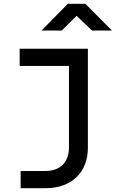

<svg xmlns="http://www.w3.org/2000/svg" viewBox="-20 -805 640 1005"><path d="M197 -645H303L381 -722L462 -645H566L427 -785H335ZM88 180H219C354 180 440 98 440 -32V-550H83V-460H341V-33C341 45 295 90 217 90H88Z"/></svg>

Font: JetBrains Mono Medium
Style: Regular
Weight: 436
Monospace: yes
Designer: Philipp Nurullin, Konstantin Bulenkov
Foundry: JetBrains
Version: Version 2.305